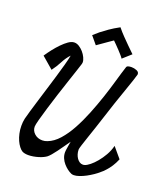

<svg xmlns="http://www.w3.org/2000/svg" viewBox="-170 -1047 1037 1198"><g transform="rotate(20 348.5 -447.5)"><path d="M697.3 -154.3Q685.5 -126 671.4 -104.5Q657.2 -83 644.5 -69.3Q629.9 -51.8 615.2 -41Q601.6 -28.3 581.5 -14.6Q561.5 -1 540.5 10.3Q519.5 21.5 498.5 28.8Q477.5 36.1 461.9 36.1Q452.1 36.1 445.3 33.2Q431.6 27.3 417.5 16.6Q403.3 5.9 390.6 -8.8Q377.9 -23.4 370.1 -41.5Q362.3 -59.6 362.3 -80.1Q362.3 -88.9 363.3 -93.8Q365.2 -107.4 367.7 -122.6Q370.1 -137.7 373 -153.3Q358.4 -132.8 343.8 -111.8Q329.1 -90.8 315.4 -72.3Q301.8 -53.7 289.6 -39.6Q277.3 -25.4 268.6 -18.6Q260.7 -12.7 247.6 -6.3Q234.4 0 218.3 4.9Q202.1 9.8 185.1 12.7Q168 15.6 152.3 15.6Q127.9 15.6 112.3 7.8Q100.6 1 89.4 -13.7Q78.1 -28.3 69.3 -47.9Q60.5 -67.4 55.2 -91.8Q49.8 -116.2 49.8 -141.6Q49.8 -154.3 50.8 -166Q51.8 -177.7 54.7 -190.4Q59.6 -210 69.8 -245.1Q80.1 -280.3 93.3 -323.2Q106.4 -366.2 121.1 -414.1Q135.7 -461.9 149.4 -507.3Q163.1 -552.7 173.8 -592.3Q184.6 -631.8 189.5 -658.2Q166 -633.8 148.4 -599.6Q130.9 -565.4 107.4 -534.2L30.3 -600.6Q45.9 -624 64.9 -648.4Q84 -672.9 104.5 -693.8Q125 -714.8 144.5 -728.5Q164.1 -742.2 181.6 -743.2H184.6Q200.2 -743.2 215.8 -733.4Q231.4 -723.6 244.6 -708.5Q257.8 -693.4 266.1 -675.8Q274.4 -658.2 274.4 -643.6Q274.4 -638.7 272.5 -632.8Q269.5 -623 257.8 -587.4Q246.1 -551.8 230 -503.9Q213.9 -456.1 196.3 -401.4Q178.7 -346.7 164.1 -298.3Q149.4 -250 139.6 -213.4Q129.9 -176.8 129.9 -166V-165Q129.9 -138.7 150.9 -119.6Q171.9 -100.6 203.1 -100.6Q219.7 -100.6 236.3 -107.4Q275.4 -122.1 309.6 -160.6Q343.8 -199.2 372.6 -252Q401.4 -304.7 426.3 -366.7Q451.2 -428.7 471.7 -490.2Q492.2 -551.8 508.3 -608.4Q524.4 -665 538.1 -707Q540 -714.8 549.3 -717.8Q558.6 -720.7 571.3 -720.7Q588.9 -720.7 605.5 -713.9Q622.1 -707 622.1 -693.4V-689.5Q619.1 -677.7 608.4 -645.5Q597.7 -613.3 582 -568.8Q566.4 -524.4 548.8 -472.7Q531.2 -420.9 515.6 -371.1Q502 -328.1 488.3 -287.6Q474.6 -247.1 463.4 -213.9Q452.1 -180.7 444.8 -157.7Q437.5 -134.8 436.5 -127V-123Q436.5 -108.4 440.9 -94.2Q445.3 -80.1 453.1 -68.8Q460.9 -57.6 470.7 -51.3Q480.5 -44.9 492.2 -44.9Q500 -44.9 504.9 -46.9Q518.6 -50.8 538.1 -66.4Q557.6 -82 577.1 -105.5Q596.7 -128.9 613.8 -158.7Q630.9 -188.5 639.6 -222.7ZM494.1 -749Q490.2 -755.9 480 -767.6Q469.7 -779.3 457.5 -792.5Q445.3 -805.7 432.6 -818.4Q419.9 -831.1 411.1 -839.8Q398.4 -831.1 382.8 -820.3Q369.1 -811.5 352.1 -798.8Q335 -786.1 314.5 -772.5L271.5 -824.2Q287.1 -838.9 308.6 -856.4Q327.1 -871.1 355 -890.6Q382.8 -910.2 420.9 -930.7Q440.4 -906.2 462.9 -883.3Q485.4 -860.4 504.9 -840.8Q527.3 -818.4 548.8 -797.9Z"/></g></svg>

Font: Miniver
Style: Regular
Weight: 400
Designer: Dathan Boardman
Foundry: Open Window
Version: Version 1.000